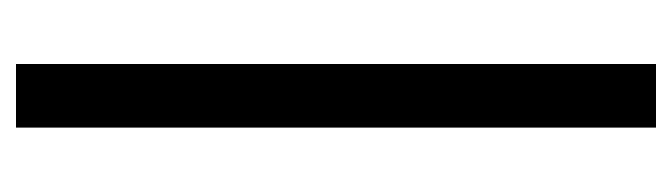

<svg xmlns="http://www.w3.org/2000/svg" viewBox="-320 -520 840 240"><g transform="rotate(-90 100.0 -400.0)"><path d="M60.5 0V-800H140V0Z"/></g></svg>

Font: Big Shoulders Text Thin
Style: Regular
Weight: 400
Version: Version 2.002